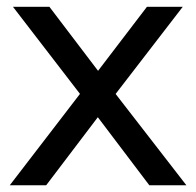

<svg xmlns="http://www.w3.org/2000/svg" viewBox="-20 -550 582 570"><path d="M237.1 -296.9 236.1 -247 18.4 -529.9H126.6L292.1 -312.1L250.7 -313L416.3 -529.9H522.6L302.9 -244.7L303.9 -296.1L533.3 0H423.3L248.4 -231.1L288.6 -226L117.1 0H9Z"/></svg>

Font: iiserrat Thin
Style: Regular
Weight: 100
Designer: Akira Ohta
Foundry: Akira Ohta
Version: Version 1.200;Glyphs 3.3.1 (3343)